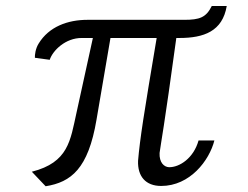

<svg xmlns="http://www.w3.org/2000/svg" viewBox="-20 -613 832 645"><path d="M86.9 -36.1 133.3 12.7C218.8 -1 276.4 -45.9 304.2 -210.9L351.1 -485.4H506.3C462.9 -227.5 450.2 -147.5 443.8 -72.8C441.9 -21 468.8 11.7 521.5 11.7C618.2 11.7 683.1 -73.7 700.2 -141.1H647C630.4 -81.5 583 -50.8 547.9 -51.3C531.7 -51.8 514.6 -66.4 516.1 -99.1C521.5 -139.2 530.3 -177.2 572.3 -485.4H583C664.6 -485.4 727.5 -507.8 741.7 -592.8H691.4C672.4 -554.2 650.4 -546.4 599.1 -546.4H273.9C207.5 -546.4 144.5 -523.4 109.9 -466.8C99.1 -449.7 96.7 -428.2 97.2 -418.9L147 -412.1C157.2 -443.4 200.2 -485.8 254.9 -485.4H292L236.8 -233.4C216.3 -141.1 210 -67.4 86.9 -36.1Z"/></svg>

Font: Merriweather
Style: Light Italic
Weight: 300
Italic angle: -7.5°
Designer: Eben Sorkin
Foundry: Eben Sorkin
Version: Version 1.001